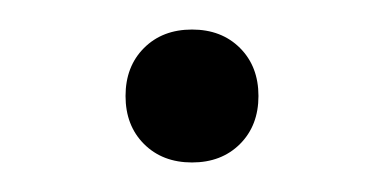

<svg xmlns="http://www.w3.org/2000/svg" viewBox="-20 -102 260 130"><path d="M155 -37Q155 -17 142.5 -4.5Q130 8 110 8Q90 8 77.5 -4.5Q65 -17 65 -37Q65 -57 77.5 -69.5Q90 -82 110 -82Q130 -82 142.5 -69.5Q155 -57 155 -37Z"/></svg>

Font: Work Sans Light
Style: Regular
Weight: 300
Designer: Wei Huang
Foundry: Wei Huang
Version: Version 1.500